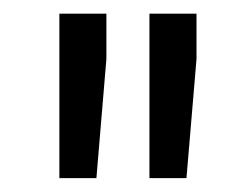

<svg xmlns="http://www.w3.org/2000/svg" viewBox="-20 -770 360 281"><path d="M135.7 -750V-683.6L121.1 -509.3H66.9V-750ZM267.6 -750V-683.6L252.9 -509.3H198.7V-750Z"/></svg>

Font: Vazirmatn UI
Style: Regular
Weight: 400
Designer: Saber Rastikerdar
Foundry: Saber Rastikerdar
Version: Version 33.003